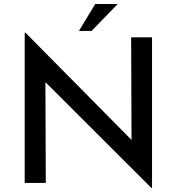

<svg xmlns="http://www.w3.org/2000/svg" viewBox="-20 -911 880 956"><path d="M734 25 175 -533 206 -523 208 0H103V-748H107L659 -190L635 -196L633 -725H737V25ZM566 -891 436 -757H373L454 -891Z"/></svg>

Font: Reem Kufi Fun
Style: Regular
Weight: 400
Designer: Khaled Hosny
Version: Version 1.005